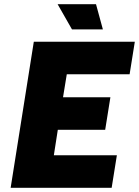

<svg xmlns="http://www.w3.org/2000/svg" viewBox="-20 -900 666 920"><path d="M473 -759 440 -880H256L325 -759ZM601 -544 626 -700H142L31 0H515L540 -156H238L257 -278H484L509 -434H282L300 -544Z"/></svg>

Font: Arthouse Owned Black
Style: Italic
Weight: 900
Italic angle: -10°
Designer: Jeremy Tribby
Foundry: Tribby Type
Version: Version 1.000;PS 001.000;hotconv 1.0.88;makeotf.lib2.5.64775